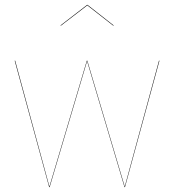

<svg xmlns="http://www.w3.org/2000/svg" viewBox="-20 -765 712 785"><path d="M491 0H489L336 -515L183 0H181L40 -517H42L182 -2L335 -517H337L490 -2L630 -517H632ZM227 -661 336 -745H338L445 -661L443 -660L337 -743L229 -660Z"/></svg>

Font: FiraGO Two
Style: Regular
Weight: 100
Designer: bBox Type
Foundry: bBox Type GmbH
Version: Version 1.001